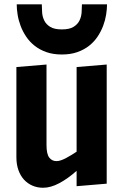

<svg xmlns="http://www.w3.org/2000/svg" viewBox="-20 -864 579 897"><path d="M197.3 -186Q197.3 -144.5 210 -127.9Q222.7 -111.3 243.7 -111.3Q253.4 -111.3 264.4 -115Q275.4 -118.7 287.6 -125Q299.8 -131.3 312.5 -139.2Q325.2 -147 337.9 -155.3V-550.8L478.5 -562.5V-5.9L337.9 5.9V-65.9Q296.9 -29.3 256.8 -8.1Q216.8 13.2 181.6 13.2Q154.3 13.2 131.3 3.2Q108.4 -6.8 91.8 -25.1Q75.2 -43.5 65.9 -69.8Q56.6 -96.2 56.6 -128.9V-550.8L197.3 -562.5ZM175.3 -843.8Q175.3 -826.2 176.8 -805.7Q178.2 -785.2 187 -767.6Q195.8 -750 214.8 -738.3Q233.9 -726.6 269 -726.6Q304.2 -726.6 323.2 -738.3Q342.3 -750 351.1 -767.6Q359.9 -785.2 361.3 -805.7Q362.8 -826.2 362.8 -843.8H480Q480 -821.3 475.8 -795.4Q471.7 -769.5 461.9 -743.4Q452.1 -717.3 436 -693.1Q419.9 -668.9 396.5 -650.4Q373 -631.8 341.6 -620.6Q310.1 -609.4 269 -609.4Q228 -609.4 196.5 -620.6Q165 -631.8 141.6 -650.4Q118.2 -668.9 102.1 -693.1Q85.9 -717.3 76.2 -743.4Q66.4 -769.5 62.3 -795.4Q58.1 -821.3 58.1 -843.8Z"/></svg>

Font: Francois One
Style: Regular
Weight: 400
Designer: Vernon Adams
Foundry: vernon adams
Version: Version 1.000